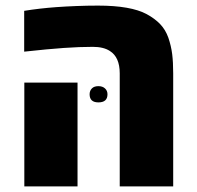

<svg xmlns="http://www.w3.org/2000/svg" viewBox="-20 -662 699 682"><path d="M405.3 0V-401.4Q405.3 -459 370.1 -481Q347.7 -495.6 309.6 -495.6Q262.7 -495.6 206.8 -491.7Q150.9 -487.8 65.9 -478.5V-623.5Q120.1 -632.3 180.2 -636.7Q215.3 -639.2 252.2 -640.6Q289.1 -642.1 328.1 -642.1Q444.8 -642.1 501 -611.8Q529.8 -596.2 548.8 -576.4Q567.9 -556.6 578.1 -527.8Q587.9 -499 591.6 -470Q595.2 -440.9 595.2 -401.4V0ZM66.4 0V-368.7H255.4V0ZM329.6 -298.3Q298.3 -298.3 298.3 -327.1Q298.3 -339.8 306.6 -348.1Q314.5 -356 329.6 -356Q344.2 -356 353 -347.9Q361.8 -339.8 361.8 -327.1Q361.8 -298.3 329.6 -298.3Z"/></svg>

Font: Open Sans ExtraBold
Style: Regular
Weight: 800
Designer: Monotype Design Team
Foundry: Monotype Imaging Inc.
Version: Version 3.003; ttfautohint (v1.8.4)